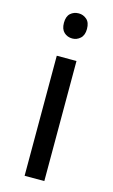

<svg xmlns="http://www.w3.org/2000/svg" viewBox="-115 -782 489 828"><g transform="rotate(15 129.0 -368.5)"><path d="M173 -536V0H85V-536ZM130 -737Q150 -737 165.5 -723.5Q181 -710 181 -681Q181 -653 165.5 -639Q150 -625 130 -625Q108 -625 93 -639Q78 -653 78 -681Q78 -710 93 -723.5Q108 -737 130 -737Z"/></g></svg>

Font: hexusinhala05
Style: Book
Weight: 400
Designer: Jelle Bosma - Monotype Design Team
Foundry: Monotype Imaging Inc.
Version: Version 2.003